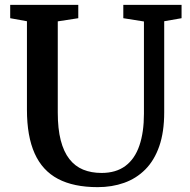

<svg xmlns="http://www.w3.org/2000/svg" viewBox="-20 -763 781 791"><path d="M382.5 8Q283.5 8 219 -26Q154.5 -60 122.8 -130.8Q91 -201.5 91 -311V-675.5L22 -688V-743H302.5V-688L218 -675V-299.5Q218 -232.5 230.2 -185Q242.5 -137.5 265.8 -107.8Q289 -78 322.5 -64.2Q356 -50.5 398.5 -50.5Q458 -50.5 496.8 -79.5Q535.5 -108.5 554.2 -163.2Q573 -218 573 -294V-674.5L488 -688V-743H728V-688L656.5 -675.5V-300.5Q656.5 -219 636.2 -160.8Q616 -102.5 578.8 -65Q541.5 -27.5 491.5 -9.8Q441.5 8 382.5 8Z"/></svg>

Font: Merriweather SemiBold
Style: Regular
Weight: 600
Version: Version 2.100